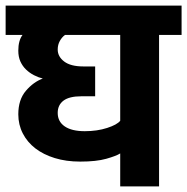

<svg xmlns="http://www.w3.org/2000/svg" viewBox="-30 -662 665 682"><path d="M397 0V-117Q383 -108 347.5 -98Q312 -88 255 -88Q205 -88 164.5 -100.5Q124 -113 95.5 -135Q67 -157 51 -188Q35 -219 35 -256Q35 -308 62 -339.5Q89 -371 122 -383Q106 -387 90.5 -395Q75 -403 62.5 -415Q50 -427 42.5 -443.5Q35 -460 35 -482Q35 -518 50 -538H-10V-642H615V-538H535V0ZM201 -538Q190 -530 182.5 -516.5Q175 -503 175 -486Q175 -461 198 -443.5Q221 -426 266 -426H308V-320H259Q216 -320 195.5 -304.5Q175 -289 175 -261Q175 -230 200 -213Q225 -196 271 -196Q315 -196 350.5 -207.5Q386 -219 397 -233V-538Z"/></svg>

Font: Mukta ExtraBold
Style: Regular
Weight: 800
Designer: Girish Dalvi and Yashodeep Gholap
Foundry: Ek Type
Version: Version 2.538;PS 1.002;hotconv 16.6.51;makeotf.lib2.5.65220;